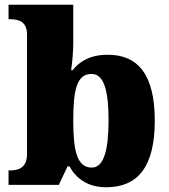

<svg xmlns="http://www.w3.org/2000/svg" viewBox="-20 -780 715 810"><path d="M428 10C561 10 633 -76 633 -271C633 -464 563 -549 435 -549C360 -549 314 -520 287 -484H280C285 -516 289 -562 289 -599V-760H16V-699H20C62 -699 94 -688 94 -633V-130C94 -70 55 -61 22 -61H16V0H228L265 -78H273C302 -26 351 10 428 10ZM367 -73C305 -73 289 -144 289 -271C289 -404 305 -468 366 -468C417 -468 438 -403 438 -272C438 -144 417 -73 367 -73Z"/></svg>

Font: Noto Serif Malayalam Black
Style: Regular
Weight: 900
Designer: Indian type Foundry, Jelle Bosma, Monotype Design Team
Foundry: Monotype Imaging Inc.
Version: Version 2.104